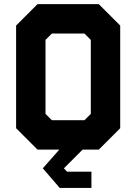

<svg xmlns="http://www.w3.org/2000/svg" viewBox="-20 -720 656 924"><path d="M229.5 -141.5H386.5L417 -172V-528L386.5 -558.5H229.5L199 -528V-172ZM197 -71H420.5L487.5 -138V-562.5L420.5 -629.5H197L130 -562.5V-138ZM197 -71 130 -138V-562.5L197 -629.5H420.5L487.5 -562.5V-138L420.5 -71ZM386 -71 236 90 283 145H387H283L236 90L386 -71ZM455.5 -700 558.5 -597V-103L455.5 0H377.5L287.5 90L302.5 106H420V184.5H267.5L186 90L265.5 0H160.5L57.5 -103V-597L160.5 -700Z"/></svg>

Font: Tourney Thin Black
Style: Regular
Weight: 900
Version: Version 1.015